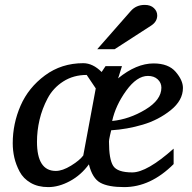

<svg xmlns="http://www.w3.org/2000/svg" viewBox="-20 -752 785 784"><path d="M727 -393Q727 -342 677 -302Q627 -262 563 -243Q499 -224 434 -220Q433 -216 429 -198.5Q425 -181 425 -174Q425 -102 442 -75Q459 -48 520 -48Q580 -48 689 -145V-82Q595 12 487 12Q422 12 389.5 -6Q357 -24 343 -81Q311 -37 265.5 -12.5Q220 12 177 12Q135 12 105 -5.5Q75 -23 60 -51.5Q45 -80 38.5 -108.5Q32 -137 32 -167Q32 -247 64 -320.5Q96 -394 163.5 -444Q231 -494 320 -494Q359 -494 395 -458L411 -482H478Q476 -477 470.5 -458Q465 -439 462 -432Q537 -493 607 -493Q668 -493 697.5 -458.5Q727 -424 727 -393ZM639 -394Q639 -414 624 -428Q609 -442 584 -442Q539 -442 495.5 -382Q452 -322 438 -258Q508 -265 573.5 -304.5Q639 -344 639 -394ZM371 -391 334 -446Q280 -446 238.5 -419.5Q197 -393 174.5 -350.5Q152 -308 141.5 -263Q131 -218 131 -173Q131 -54 208 -54Q235 -54 270 -75.5Q305 -97 320 -117ZM622 -689Q622 -664 598 -648L448 -551H377L514 -707Q536 -732 571 -732Q595 -732 608.5 -719Q622 -706 622 -689Z"/></svg>

Font: Veleka
Style: Italic
Weight: 400
Italic angle: -12°
Designer: Stefan Peev, Context Ltd, 2016; SIL International, 1997-2014.
Foundry: Stefan Peev, Context Ltd, 2016
Version: Version 1.000